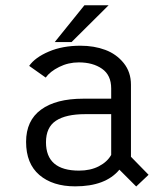

<svg xmlns="http://www.w3.org/2000/svg" viewBox="-20 -682 610 714"><path d="M183.5 -525.5 294 -662.5H384L246 -525.5ZM486.5 11.5 424 -51Q372.5 11 259.5 11Q176 11 126.5 -31.2Q77 -73.5 77 -154.5Q77 -233.5 132.5 -274.2Q188 -315 289.5 -315H393.5V-353Q393.5 -402.5 359.5 -426.2Q325.5 -450 273 -450Q234 -450 200 -433Q166 -416 150 -393.5L88.5 -437Q110.5 -468.5 161.5 -490.2Q212.5 -512 279 -512Q330 -512 371.5 -496.5Q413 -481 440 -447.5Q467 -414 467 -367V-99L532.5 -32ZM274 -47.5Q316.5 -47.5 347.8 -63.8Q379 -80 393.5 -106V-257.5H297Q225 -257.5 188 -233Q151 -208.5 151 -153Q151 -47.5 274 -47.5Z"/></svg>

Font: League Mono Narrow Light
Style: Regular
Weight: 300
Width: 3
Designer: Tyler Finck
Foundry: The League of Moveable Type / Tyler Finck
Version: Version 2.210